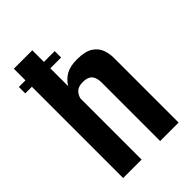

<svg xmlns="http://www.w3.org/2000/svg" viewBox="-192 -704 780 780"><g transform="rotate(-45 197.5 -314.0)"><path d="M2.2 -524.4V-561.2H208.2V-524.4ZM40.2 -628H146.2V-421.7Q161.2 -446.7 185.1 -460.2Q208.9 -473.7 247.7 -473.7Q295.4 -473.7 319.2 -457.7Q342.9 -441.8 350.9 -418.3Q358.8 -394.9 358.8 -373V0H252.8V-335.6Q252.8 -364.1 240.5 -378Q228.2 -391.8 200 -391.8Q176.5 -391.8 164.1 -381.5Q151.6 -371.1 146.2 -352.1V0H40.2Z"/></g></svg>

Font: Smooch Sans Thin
Style: Regular
Weight: 100
Designer: Robert E. Leuschke
Foundry: Robert E. Leuschke
Version: Version 1.010